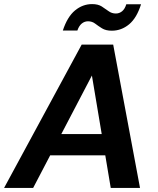

<svg xmlns="http://www.w3.org/2000/svg" viewBox="-42 -918 770 938"><path d="M-22 0 357 -700H511L642 0H499L407 -549L120 0ZM109 -159 163 -263H534L550 -159ZM265 -769Q287 -836 324.5 -867Q362 -898 408 -898Q437 -898 455 -886.5Q473 -875 488.5 -863.5Q504 -852 524 -852Q541 -852 554.5 -863Q568 -874 575 -897H647Q626 -830 588.5 -799Q551 -768 504 -768Q475 -768 456.5 -779.5Q438 -791 423 -802.5Q408 -814 388 -814Q371 -814 357.5 -803Q344 -792 336 -769Z"/></svg>

Font: DM Sans 18pt
Style: Bold Italic
Weight: 700
Italic angle: -10°
Designer: Colophon Foundry, Jonny Pinhorn
Foundry: Colophon Foundry
Version: Version 4.004;gftools[0.9.30]